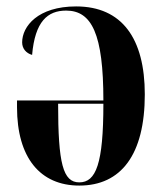

<svg xmlns="http://www.w3.org/2000/svg" viewBox="-20 -568 509 598"><path d="M227 10C357 10 431 -86 431 -274C431 -448 360 -548 217 -548C98 -548 49 -486 49 -436C49 -416 62 -402 80 -397C89 -501 128 -535 186 -535C266 -535 302 -462 302 -255H33V-234C33 -77 105 10 227 10ZM227 0C176 0 161 -59 161 -245H302C302 -58 279 0 227 0Z"/></svg>

Font: Noto Serif Display ExtraCondensed
Style: Bold
Weight: 700
Width: 2
Designer: Monotype Design Team
Foundry: Monotype Imaging Inc.
Version: Version 2.009